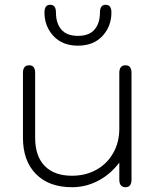

<svg xmlns="http://www.w3.org/2000/svg" viewBox="-20 -773 651 803"><path d="M76 -197V-468Q76 -500 102 -500Q127 -500 127 -468V-197Q127 -120 167 -79Q207 -38 281 -38Q338 -38 383 -63Q428 -88 453.5 -133Q479 -178 479 -235V-468Q479 -500 505 -500Q530 -500 530 -468V-22Q530 10 505 10Q479 10 479 -22V-93Q442 -44 390.5 -17Q339 10 281 10Q185 10 130.5 -45Q76 -100 76 -197ZM166 -721Q166 -753 190 -753Q214 -753 214 -721Q214 -676 236.5 -649.5Q259 -623 306 -623Q353 -623 375.5 -649.5Q398 -676 398 -721Q398 -753 422 -753Q446 -753 446 -721Q446 -663 408.5 -622.5Q371 -582 306 -582Q241 -582 203.5 -622.5Q166 -663 166 -721Z"/></svg>

Font: Kodchasan ExtraLight
Style: Regular
Weight: 275
Version: Version 1.000; ttfautohint (v1.6)